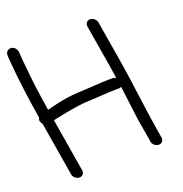

<svg xmlns="http://www.w3.org/2000/svg" viewBox="-160 -779 855 896"><g transform="rotate(-20 267.5 -331.5)"><path d="M52.6 -19.4C55.1 -5 69.5 7 84.5 7C99.6 7 110 -5 107.6 -19.5L63.5 -284.7C68 -285.7 75.4 -287.4 82.8 -289C113.1 -295.3 191.7 -311.6 234.5 -313.1C291.8 -315.2 338.8 -320.5 382 -320.5H398C403 -320.5 407.6 -321.9 411.3 -324.3C416.8 -284.2 421.7 -244.1 427.3 -197.8C434.6 -138 438.3 -123.3 445.5 -80.7L452.8 -36.4C455.2 -22 469.7 -10 484.7 -10C499.8 -10 510.2 -22 507.8 -36.5L500.4 -80.7C482.2 -190.4 467.7 -325.2 449.2 -436.6L414.9 -642.5C412.4 -657.5 397.8 -670 382.8 -670C367.8 -670 357.4 -657.5 359.9 -642.5L393.9 -438.1C397.9 -414.5 401.3 -392.4 404.5 -371C399.7 -373.8 394.3 -375.5 388.8 -375.5H372.8C320.2 -375.5 278.7 -370 214.6 -367.6C179.7 -366.3 141.8 -360.9 101.9 -351.7C80.8 -346.4 66.5 -342.8 54.3 -339.8C43.4 -407.1 34.8 -470.5 29.1 -526.9C23.2 -585.1 20.1 -619.5 19.7 -630C21 -644 13.9 -664.7 -5.1 -669.3C-13.7 -671.4 -21.8 -669 -28.2 -664C-38.9 -655.4 -36.9 -638.7 -35.1 -618.5C-27.7 -525.9 -15.3 -427.3 2.6 -320.1C-4.3 -309.7 -0.8 -296.7 8 -287.6Z"/></g></svg>

Font: MewTooHand
Style: BdLta
Weight: 400
Designer: Mew Too, Robert Jablonski
Version: Version 0.77